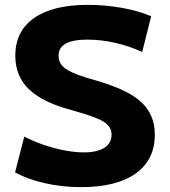

<svg xmlns="http://www.w3.org/2000/svg" viewBox="-20 -760 699 790"><path d="M314 10Q236 10 163.5 -6.5Q91 -23 42 -51L80 -198Q114 -180 157 -165Q200 -150 244 -141.5Q288 -133 325 -133Q380 -133 409.5 -152Q439 -171 439 -206Q439 -224 430 -237.5Q421 -251 401.5 -262Q382 -273 349.5 -284Q317 -295 271 -308Q215 -323 172.5 -343.5Q130 -364 101 -391Q72 -418 57.5 -453Q43 -488 43 -531Q43 -632 120.5 -686Q198 -740 342 -740Q413 -740 482.5 -727.5Q552 -715 602 -693L565 -546Q514 -570 455 -583.5Q396 -597 340 -597Q280 -597 250.5 -580.5Q221 -564 221 -531Q221 -513 229 -499Q237 -485 255.5 -473.5Q274 -462 304 -451Q334 -440 378 -428Q439 -410 483.5 -389.5Q528 -369 557.5 -343Q587 -317 602 -283Q617 -249 617 -206Q617 -102 538 -46Q459 10 314 10Z"/></svg>

Font: M PLUS 2 ExtraBold
Style: Regular
Weight: 800
Version: Version 1.001